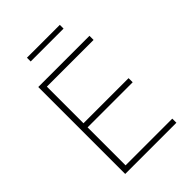

<svg xmlns="http://www.w3.org/2000/svg" viewBox="-245 -975 1090 1090"><g transform="rotate(-45 300.0 -430.5)"><path d="M104 0V-698H515V-665H140V-371H502V-338H140V-33H515V0ZM176 -861H440V-831H176Z"/></g></svg>

Font: IBM Plex Mono ExtLt
Style: Regular
Weight: 200
Monospace: yes
Designer: Mike Abbink, Paul van der Laan, Pieter van Rosmalen
Foundry: Bold Monday
Version: Version 2.3